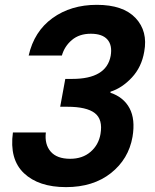

<svg xmlns="http://www.w3.org/2000/svg" viewBox="-20 -766 639 791"><path d="M98.1 -537.1Q120.6 -636.7 196.3 -691.4Q272 -746.1 378.9 -746.1Q487.3 -746.1 538.6 -691.7Q589.8 -637.2 574.2 -553.2Q563.5 -489.7 523.2 -446.5Q482.9 -403.3 435.1 -388.2V-383.8Q489.3 -365.7 513.7 -320.1Q538.1 -274.4 525.9 -202.1Q509.8 -110.4 436.8 -52.7Q363.8 4.9 252 4.9Q139.2 4.9 78.6 -52.5Q18.1 -109.9 33.2 -220.2H168.9Q163.1 -171.4 188.7 -141.6Q214.4 -111.8 269 -111.8Q319.8 -111.8 353 -140.4Q386.2 -168.9 394 -213.9Q404.3 -273.9 370.6 -300Q336.9 -326.2 256.8 -326.2H228L249 -440.9H277.8Q418.5 -440.9 436 -536.1Q443.4 -579.6 422.4 -603.3Q401.4 -627 354 -627Q306.6 -627 276.1 -601.1Q245.6 -575.2 234.9 -537.1Z"/></svg>

Font: SVN-Poppins SemiBold
Style: Italic
Weight: 600
Italic angle: -10°
Designer: Ninad Kale (Devanagari), Jonny Pinhorn (Latin)
Foundry: Indian Type Foundry
Version: Version 3.002 2017